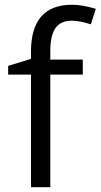

<svg xmlns="http://www.w3.org/2000/svg" viewBox="-20 -785 422 805"><path d="M327.1 -472.2H190.9V0H109.9V-472.2H14.2V-508.8L109.9 -538.1V-567.9Q109.9 -765.1 282.2 -765.1Q324.7 -765.1 381.8 -748L360.8 -683.1Q314 -698.2 280.8 -698.2Q234.9 -698.2 212.9 -667.7Q190.9 -637.2 190.9 -569.8V-535.2H327.1Z"/></svg>

Font: f0_2797  
Style: Regular
Weight: 400
Foundry: Ascender Corporation
Version: Version 1.10